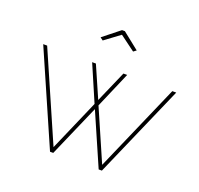

<svg xmlns="http://www.w3.org/2000/svg" viewBox="-127 -869 1047 1009"><g transform="rotate(20 397.0 -365.0)"><path d="M533 -29 747 -519H769L542 0H524L397 -291L270 0H252L25 -519H47L261 -29L386 -316L299 -518H320L397 -342L474 -518H495L408 -316ZM312 -644 296 -656 389 -730H405L498 -656L482 -644L397 -707Z"/></g></svg>

Font: Raleway
Style: Thin
Weight: 100
Designer: Matt McInerney, Pablo Impallari, Rodrigo Fuenzalida
Foundry: Matt McInerney, Pablo Impallari, Rodrigo Fuenzalida
Version: Version 3.000